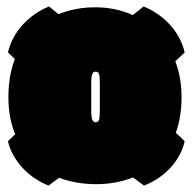

<svg xmlns="http://www.w3.org/2000/svg" viewBox="-20 -617 602 600"><path d="M265.1 -274.9Q265.1 -250 268.6 -242.4Q272 -234.9 279.3 -234.9Q286.6 -234.9 289.6 -242.7Q292 -252.4 292 -274.9V-354.5Q292 -377 289.6 -385.7Q286.6 -393.1 278.8 -393.1Q271.5 -393.1 268.6 -386.2Q265.1 -379.4 265.1 -354ZM131.8 -37.1Q109.4 -45.9 88.9 -59.6Q68.4 -73.2 51.5 -91.3Q34.7 -109.4 22.5 -130.6Q10.3 -151.9 4.9 -175.8L27.3 -197.3Q6.3 -248 6.3 -314.5Q6.3 -379.4 26.4 -432.6L4.9 -453.1Q10.7 -478 22.7 -500Q34.7 -522 51.5 -540.3Q68.4 -558.6 89.1 -573Q109.9 -587.4 133.3 -596.7L162.6 -572.8Q216.8 -594.2 276.9 -594.2Q307.6 -594.2 337.4 -588.4Q367.2 -582.5 395 -569.8L428.7 -596.7Q452.1 -587.4 472.9 -573Q493.7 -558.6 510.5 -540.3Q527.3 -522 539.3 -500Q551.3 -478 557.1 -453.1L527.8 -425.3Q547.4 -374.5 547.4 -313Q547.4 -251.5 529.3 -202.1L557.1 -175.8Q551.8 -151.9 539.8 -130.4Q527.8 -108.9 511 -91.1Q494.1 -73.2 473.6 -59.6Q453.1 -45.9 430.2 -37.1L395.5 -62.5Q342.8 -41.5 279.8 -41.5Q217.8 -41.5 164.6 -61.5Z"/></svg>

Font: Modak sl
Style: Regular
Weight: 400
Designer: Sarang Kulkarni, Maithili Shingre, Noopur Datye
Foundry: Ek Type
Version: Version 1.036;PS Version 1.000;hotconv 1.0.79;makeotf.lib2.5